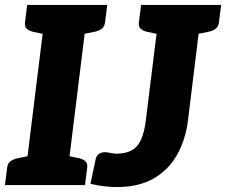

<svg xmlns="http://www.w3.org/2000/svg" viewBox="-32 -749 915 777"><path d="M65 0 155 -729H325L235 0ZM-12 0 -3 -71Q-1 -88 10.5 -96.5Q22 -105 41 -109L86 -118L85 0ZM215 0 244 -118 287 -109Q304 -105 313.5 -96.5Q323 -88 321 -71L312 0ZM175 -729 146 -611 103 -620Q86 -624 76.5 -632.5Q67 -641 69 -658L78 -729ZM402 -729 393 -658Q391 -641 379.5 -632.5Q368 -624 349 -620L304 -611L305 -729ZM442 8Q390 8 334 -5L355 -104Q361 -133 394 -133Q399 -133 401.5 -132.5Q404 -132 416 -130Q427 -128 431.5 -127.5Q436 -127 438 -127Q495 -127 522 -157.5Q549 -188 558 -261L616 -729H786L729 -264Q719 -183 684 -121.5Q649 -60 588.5 -26Q528 8 442 8ZM636 -729 607 -611 564 -620Q547 -624 537.5 -632.5Q528 -641 530 -658L539 -729ZM863 -729 854 -658Q852 -641 840.5 -632.5Q829 -624 810 -620L765 -611L766 -729Z"/></svg>

Font: Aleo Black
Style: Italic
Weight: 900
Italic angle: -7°
Designer: Alessio Laiso
Foundry: Alessio Laiso
Version: Version 2.001;gftools[0.9.29]